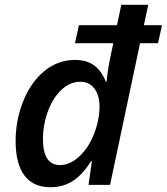

<svg xmlns="http://www.w3.org/2000/svg" viewBox="-20 -780 704 810"><path d="M45.9 -185.5Q45.9 -273.4 78.4 -354Q110.8 -434.6 168.5 -481.4Q226.1 -527.3 296.4 -527.3Q344.2 -527.3 375.7 -505.1Q407.2 -482.9 426.8 -435.1H429.7Q433.1 -480.5 448.2 -551.8L458 -597.7H296.4L313 -673.8H473.6L491.7 -759.8H605.5L586.9 -673.8H663.6L646.5 -597.7H570.8L444.3 0H353.5L367.7 -100.1H364.3Q328.1 -43 287.4 -16.6Q246.6 9.8 192.4 9.8Q120.1 9.8 83 -39.8Q45.9 -89.4 45.9 -185.5ZM349.6 -161.6Q372.1 -195.3 386 -241.5Q399.9 -287.6 399.9 -329.6Q399.9 -377.9 378.2 -406.5Q356.4 -435.1 318.8 -435.1Q292 -435.1 267.8 -422.1Q243.7 -409.2 223.6 -384.3Q194.3 -349.6 177.7 -297.9Q161.1 -246.1 161.1 -193.8Q161.1 -83.5 233.9 -83.5Q264.6 -83.5 294.9 -104.2Q325.2 -125 349.6 -161.6Z"/></svg>

Font: Viking Open Sans Light
Style: Bold Italic
Weight: 600
Italic angle: -12°
Foundry: Ascender Corporation
Version: Version 2.000